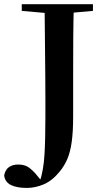

<svg xmlns="http://www.w3.org/2000/svg" viewBox="-59 -761 507 936"><path d="M72.1 155.2Q23.7 155.2 -5.4 141.1Q-34.4 127 -38.8 94.1Q-32.7 65.1 -14.6 53.1Q3.4 41.1 28.9 41.1Q53.1 41.1 70.1 48.9Q87.2 56.8 111.3 82.2L150.2 129V134.7H134.2V127.2Q153.1 70.1 157.7 -4.8Q162.3 -79.7 162.3 -189.1Q162.3 -229.3 162.3 -275.4Q162.3 -321.5 161.8 -383.8Q161.3 -446.1 160.4 -533.2Q159.6 -620.3 158.3 -740.5H301Q298.6 -657.8 298.1 -572.1Q297.6 -486.4 297.6 -399.7V-193.7Q297.6 -118.2 290.5 -68.3Q283.4 -18.4 269 14.7Q254.7 47.9 232.1 75.3Q196.1 119.7 154.5 137.5Q112.9 155.2 72.1 155.2ZM47.1 -707.9V-740.5H394.1V-707.9L239 -694.2H203.2Z"/></svg>

Font: Source Han Serif JP VF
Style: Regular
Weight: 250
Designer: Ryoko NISHIZUKA 西塚涼子 (kana & ideographs); Frank Grießhammer (Latin, Greek & Cyrillic); Wenlong ZHANG 张文龙 (bopomofo); San
Foundry: Adobe
Version: Version 2.001;hotconv 1.1.0;makeotfexe 2.6.0